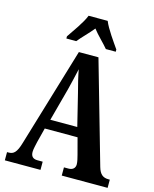

<svg xmlns="http://www.w3.org/2000/svg" viewBox="-134 -1020 887 1108"><g transform="rotate(15 309.0 -465.5)"><path d="M165 -784V-771H224C246 -799 287 -838 312 -870C336 -838 378 -799 401 -771H460V-784C434 -822 387 -886 369 -931H255C238 -886 190 -822 165 -784ZM4 0H217V-49H186C156 -49 146 -65 146 -89C146 -107 154 -135 157 -151L179 -237H375L401 -139C405 -124 411 -100 411 -85C411 -61 395 -49 371 -49H344V0H618V-49H610C578 -49 558 -63 546 -105L372 -714H255L78 -124C60 -62 42 -49 13 -49H4ZM197 -294 250 -491C261 -534 271 -578 280 -618C287 -578 298 -534 311 -485L358 -294Z"/></g></svg>

Font: Noto Serif Tamil ExtraCondensed
Style: Bold Italic
Weight: 700
Width: 2
Italic angle: -12°
Designer: Indian Type Foundry, Tom Grace, and the Monotype Design Team
Foundry: Monotype Imaging Inc.
Version: Version 2.003